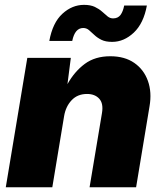

<svg xmlns="http://www.w3.org/2000/svg" viewBox="-20 -790 689 810"><path d="M250.5 -300.3 200.7 0H4.4L95.2 -545.9H278.8L264.6 -435.1Q293.9 -487.8 337.4 -520.3Q380.9 -552.7 445.3 -552.7Q505.9 -552.7 546.4 -524.7Q586.9 -496.6 604 -448.7Q621.1 -400.9 610.8 -341.3L554.2 0H357.9L410.2 -313Q417 -353.5 398.7 -373.5Q380.4 -393.6 347.2 -393.6Q307.1 -393.6 282.2 -367.2Q257.3 -340.8 250.5 -300.3ZM453.1 -613.3Q425.3 -613.3 407.7 -622.1Q390.1 -630.9 377.9 -642.6Q365.7 -654.3 355.2 -663.1Q344.7 -671.9 331.1 -671.9Q295.9 -671.9 284.7 -617.2H188Q202.1 -694.3 243.2 -731.9Q284.2 -769.5 334.5 -769.5Q361.8 -769.5 379.9 -761Q397.9 -752.4 410.6 -741Q423.3 -729.5 433.8 -720.9Q444.3 -712.4 457 -712.4Q477.5 -712.4 488.3 -726.8Q499 -741.2 503.9 -766.6H599.6Q585.9 -691.4 544.4 -652.3Q502.9 -613.3 453.1 -613.3Z"/></svg>

Font: Inter Black
Style: Italic
Weight: 900
Italic angle: -9.39999°
Designer: Rasmus Andersson
Foundry: rsms
Version: Version 4.000;git-a52131595